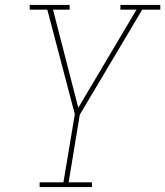

<svg xmlns="http://www.w3.org/2000/svg" viewBox="-20 -755 667 775"><path d="M140 0V-19H236L282 -294L171 -716H100V-735H261V-716H194L296 -320L531 -716H466V-735H627V-716H554L302 -292L257 -19H351V0Z"/></svg>

Font: Iosevka Slab Thin Extended
Style: Italic
Weight: 100
Width: 7
Italic angle: -9°
Monospace: yes
Designer: Belleve Invis
Foundry: Belleve Invis
Version: Version 11.1.0; ttfautohint (v1.8.3)